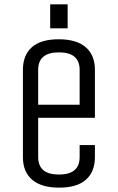

<svg xmlns="http://www.w3.org/2000/svg" viewBox="-20 -845 540 880"><path d="M345 -125V-180H415V-125Q415 -58 374 -21.5Q333 15 251 15Q169 15 127 -21.5Q85 -58 85 -125V-525Q85 -592 126 -628.5Q167 -665 249 -665Q331 -665 373 -628.5Q415 -592 415 -525V-305H155V-125Q155 -45 250 -45Q345 -45 345 -125ZM155 -525V-365H345V-525Q345 -605 250 -605Q155 -605 155 -525ZM290 -715H210V-825H290Z"/></svg>

Font: Unica One
Style: Regular
Weight: 400
Designer: Eduardo Rodriguez Tunni
Foundry: Eduardo Rodriguez Tunni
Version: Version 1.001